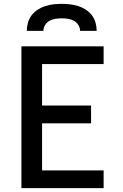

<svg xmlns="http://www.w3.org/2000/svg" viewBox="-20 -975 640 995"><path d="M91 0V-735H517V-643H198V-428H452V-336H198V-92H517V0ZM119 -815Q119 -837 125 -858Q131 -879 144 -896Q157 -913 175.5 -925Q194 -937 214.5 -943.5Q235 -950 256.5 -952.5Q278 -955 300 -955Q322 -955 343.5 -952.5Q365 -950 385.5 -943.5Q406 -937 424.5 -925Q443 -913 456 -896Q469 -879 475 -858Q481 -837 481 -815H395Q395 -831 386 -845.5Q377 -860 363 -867.5Q349 -875 332.5 -877.5Q316 -880 300 -880Q284 -880 267.5 -877.5Q251 -875 237 -867.5Q223 -860 214 -845.5Q205 -831 205 -815Z"/></svg>

Font: Iosevka Aile Semibold
Style: Regular
Weight: 600
Designer: Belleve Invis
Foundry: Belleve Invis
Version: Version 31.1.0; ttfautohint (v1.8.4)